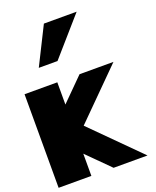

<svg xmlns="http://www.w3.org/2000/svg" viewBox="-178 -1102 981 1205"><g transform="rotate(-20 312.5 -500.0)"><path d="M218.8 -625V-476.6L367.2 -625H593.8L281.2 -312.5L593.8 0H367.2L218.8 -148.4V0H0V-625ZM265.6 -750H140.6L265.6 -1000H484.4Z"/></g></svg>

Font: CraftyPE
Style: Regular
Weight: 400
Designer: Erek Butcher
Foundry: Haunted Coop
Version: Version 0.018;April 4, 2024;FontCreator 15.0.0.2962 64-bit